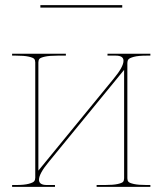

<svg xmlns="http://www.w3.org/2000/svg" viewBox="-20 -730 635 750"><path d="M27.3 0V-7.3H42.5Q74.7 -7.3 92 -12Q109.4 -16.6 113.5 -22Q117.7 -27.3 117.7 -36.1V-486.3Q117.7 -495.1 113.5 -500Q109.4 -504.9 92 -508.8Q74.7 -512.7 42.5 -512.7H27.3V-520H237.3V-512.7H205.1Q172.9 -512.7 155.5 -508.8Q138.2 -504.9 134 -500Q129.9 -495.1 129.9 -486.3V-63.5L423.8 -422.4Q462.4 -468.8 462.4 -492.7Q462.4 -512.7 432.1 -512.7H399.9V-520H567.4V-512.7H552.7Q520.5 -512.7 503.2 -508.1Q485.8 -503.4 481.7 -498Q477.5 -492.7 477.5 -483.9V-33.7Q477.5 -24.9 481.7 -20Q485.8 -15.1 503.2 -11.2Q520.5 -7.3 552.7 -7.3H567.4V0H357.4V-7.3H390.1Q422.4 -7.3 439.7 -11.2Q457 -15.1 460.9 -20Q464.8 -24.9 464.8 -33.7V-457L170.9 -98.1Q132.3 -51.8 132.3 -27.8Q132.3 -7.3 163.1 -7.3H194.8V0ZM137.7 -700.2V-710H457.5V-700.2Z"/></svg>

Font: Znikomit
Style: Regular
Weight: 100
Designer: gluk
Foundry: gluk
Version: Version 0.53